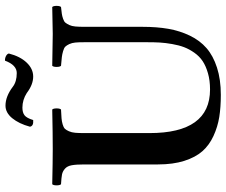

<svg xmlns="http://www.w3.org/2000/svg" viewBox="-86 -784 881 748"><g transform="rotate(-90 354.0 -410.5)"><path d="M209 -522V-268.1Q209 -32.2 378.9 -32.2Q414.1 -32.2 442.1 -40.3Q470.2 -48.3 489.3 -61Q508.3 -73.7 522.2 -93.5Q536.1 -113.3 543.7 -133.3Q551.3 -153.3 555.9 -179.7Q560.5 -206.1 561.8 -227.8Q563 -249.5 563 -276.9V-522Q563 -543.5 561.8 -556.9Q560.5 -570.3 555.7 -580.6Q550.8 -590.8 545.9 -595.9Q541 -601.1 528.3 -604.7Q515.6 -608.4 504.9 -609.6Q494.1 -610.8 471.2 -612.8Q466.8 -617.2 466.8 -629.9Q466.8 -642.6 471.2 -647Q563 -645 595.2 -645Q622.1 -645 700.2 -647Q704.6 -642.6 704.6 -629.9Q704.6 -617.2 700.2 -612.8Q682.1 -610.8 673.6 -609.6Q665 -608.4 654.3 -604.7Q643.6 -601.1 639.2 -595.7Q634.8 -590.3 630.1 -580.6Q625.5 -570.8 624.3 -556.9Q623 -543 623 -522V-294.9Q623 -239.3 615.2 -194.6Q607.4 -149.9 588.6 -110.8Q569.8 -71.8 540 -45.9Q510.3 -20 464.1 -5.1Q418 9.8 357.9 9.8Q309.6 9.8 271.5 3.7Q233.4 -2.4 197.8 -18.8Q162.1 -35.2 138.4 -62Q114.7 -88.9 100.8 -132.6Q86.9 -176.3 86.9 -234.9V-522Q86.9 -553.7 83.7 -571Q80.6 -588.4 70.3 -597.4Q60.1 -606.4 47.9 -608.9Q35.6 -611.3 9.8 -612.8Q5.4 -617.2 5.4 -629.9Q5.4 -642.6 9.8 -647Q101.6 -645 147 -645Q205.1 -645 300.8 -647Q305.2 -642.6 305.2 -629.9Q305.2 -617.2 300.8 -612.8Q278.8 -611.8 266.8 -610.8Q254.9 -609.9 242.9 -606.4Q231 -603 225.8 -597.7Q220.7 -592.3 216.1 -581.8Q211.4 -571.3 210.2 -557.4Q209 -543.5 209 -522ZM442.9 -785.2Q474.1 -785.2 491.2 -831.1Q501 -831.5 509.3 -827.1Q517.6 -822.8 519 -815.9Q507.8 -772 483.6 -746.6Q459.5 -721.2 429.2 -721.2Q397.9 -721.2 365.2 -746.1Q338.4 -763.2 308.1 -763.2Q289.1 -763.2 278.3 -754.9Q267.6 -746.6 259.8 -721.2Q236.3 -719.2 233.9 -733.9Q245.6 -776.9 267.1 -803Q288.6 -829.1 315.9 -829.1Q351.6 -829.1 389.2 -800.8Q409.2 -785.2 442.9 -785.2Z"/></g></svg>

Font: Common Serif SemiBold
Style: Regular
Weight: 600
Designer: Philipp H. Poll, Khaled Hosny
Foundry: Stefan Peev, Context Ltd.
Version: Version 1.026